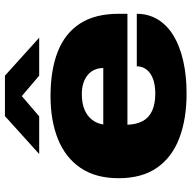

<svg xmlns="http://www.w3.org/2000/svg" viewBox="-19 -746 777 779"><g transform="rotate(-90 369.5 -356.5)"><path d="M380 12Q276 12 198.5 -17.5Q121 -47 78.5 -108Q36 -169 36 -264Q36 -357 78 -418.5Q120 -480 195 -510Q270 -540 369 -540Q474 -540 548.5 -511Q623 -482 663 -421Q703 -360 703 -264V-228H253Q254 -192 267.5 -166.5Q281 -141 309 -128Q337 -115 379 -115Q408 -115 429 -121Q450 -127 463.5 -137.5Q477 -148 483.5 -161.5Q490 -175 490 -190H703Q703 -142 679.5 -104Q656 -66 613.5 -40.5Q571 -15 511.5 -1.5Q452 12 380 12ZM254 -326H483Q483 -345 476 -361Q469 -377 455.5 -388.5Q442 -400 422.5 -406.5Q403 -413 378 -413Q340 -413 314 -402Q288 -391 273 -371.5Q258 -352 254 -326ZM134 -586 288 -725H452L606 -586H452L337 -684H401L287 -586Z"/></g></svg>

Font: Archivo SemiBold SemiExpanded Black
Style: Regular
Weight: 900
Width: 6
Version: Version 2.001